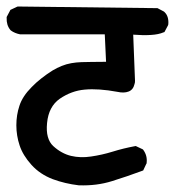

<svg xmlns="http://www.w3.org/2000/svg" viewBox="-25 -591 545 580"><path d="M212.9 -31.2Q171.4 -36.1 134.3 -49.8Q115.2 -57.1 99.1 -67.9Q83 -78.6 69.8 -93.3Q43.9 -122.1 34.2 -151.9Q29.3 -166.5 26.9 -181.6Q24.4 -196.8 24.4 -212.4Q24.4 -243.7 33.7 -271.5Q43 -300.3 70.8 -328.1Q84 -341.8 99.9 -354.2Q115.7 -366.7 134.3 -378.4Q147.5 -386.2 161.4 -391.8Q175.3 -397.5 190.2 -400.1Q205.1 -402.8 221.2 -403.3Q233.9 -403.8 246.8 -403.8Q259.8 -403.8 272 -404.1Q284.2 -404.3 295.4 -404.3L291.5 -487.3H37.1H36.6H35.6Q27.8 -488.8 20.8 -491.7Q13.7 -494.6 7.8 -499L6.8 -500L6.3 -500.5Q-5.9 -515.1 -4.9 -537.6V-539.6L-3.9 -541.5L4.9 -558.1L6.3 -561L9.3 -562.5L25.9 -570.3L28.3 -571.3H30.3L448.2 -566.4H450.7L452.6 -565.4L469.2 -556.6L470.7 -555.7L471.7 -554.7Q479 -547.9 481.7 -538.3Q484.4 -528.8 483.4 -517.6L482.9 -515.6L482.4 -514.2L473.6 -497.6L471.7 -494.1L468.8 -493.2Q454.1 -486.8 430.7 -485.4Q407.2 -483.9 377.4 -486.3L382.8 -348.1V-347.7V-347.2Q382.8 -344.7 382.6 -342Q382.3 -339.4 381.3 -336.9Q377.4 -319.8 363.5 -314.5Q349.6 -309.1 330.1 -313.5Q272 -324.2 231 -320.3Q190.9 -316.9 155.3 -292.5Q138.7 -280.8 129.2 -262.7Q119.6 -244.6 117.2 -219.7Q114.7 -194.8 119.6 -177.5Q124.5 -160.2 135.7 -149.9Q148.4 -138.2 161.9 -130.9Q175.3 -123.5 189.5 -120.1Q218.3 -113.3 250 -118.2Q283.2 -123 314.9 -132.8Q348.1 -143.1 382.3 -149.4L385.3 -149.9L388.2 -148.4L404.8 -140.6L406.7 -139.6L408.2 -137.7Q420.4 -120.6 418 -99.6V-97.7L417 -96.2L409.2 -79.6L407.7 -76.2L403.8 -74.7Q381.3 -66.4 358.6 -58.6Q335.9 -50.8 313.5 -43.9Q267.1 -29.3 213.4 -31.2Z"/></svg>

Font: NaikaiFont
Style: Bold
Weight: 700
Version: Version 1.89